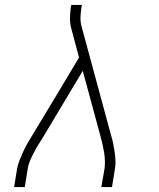

<svg xmlns="http://www.w3.org/2000/svg" viewBox="-20 -755 640 775"><path d="M37 0 49 -74Q52 -91 59 -108.5Q66 -126 74 -143.5Q82 -161 91.5 -177.5Q101 -194 111 -210L216 -384L299 -523L268 -639Q262 -660 262.5 -682.5Q263 -705 266 -728L268 -735H311L309 -728Q306 -708 305 -688Q304 -668 309 -649L428 -210Q433 -194 436.5 -177.5Q440 -161 442.5 -143.5Q445 -126 446 -108.5Q447 -91 444 -74L432 0H389L402 -74Q404 -90 403.5 -106Q403 -122 400.5 -138Q398 -154 394.5 -169.5Q391 -185 387 -200L314 -469L147 -190Q146 -188 144.5 -186.5Q143 -185 142 -183V-182Q133 -169 126 -156Q119 -143 112 -129.5Q105 -116 99.5 -102Q94 -88 92 -74L80 0Z"/></svg>

Font: Iosevka Curly Slab XLtExObl
Style: Regular
Weight: 200
Width: 7
Italic angle: -9°
Monospace: yes
Designer: Belleve Invis
Foundry: Belleve Invis
Version: Version 11.0.0; ttfautohint (v1.8.3)